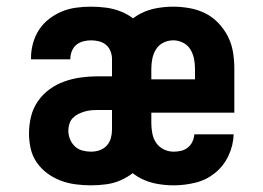

<svg xmlns="http://www.w3.org/2000/svg" viewBox="-20 -548 790 576"><path d="M253 8Q230 8 207 5Q184 2 162.5 -6Q141 -14 122 -28Q103 -42 90 -61Q77 -80 72 -102.5Q67 -125 67 -148Q67 -173 73 -198Q79 -223 93.5 -244Q108 -265 128.5 -280Q149 -295 173 -303.5Q197 -312 222 -315.5Q247 -319 272 -319H316V-371Q316 -383 311.5 -394.5Q307 -406 298 -413.5Q289 -421 277 -424Q265 -427 253 -427Q242 -427 230 -424Q218 -421 209 -413.5Q200 -406 195.5 -394.5Q191 -383 191 -371V-370H73V-374Q73 -396 79 -418Q85 -440 97 -458.5Q109 -477 127 -491Q145 -505 165.5 -513.5Q186 -522 208.5 -525Q231 -528 253 -528Q276 -528 298.5 -525Q321 -522 342.5 -513.5Q364 -505 382 -491Q400 -477 412 -457.5Q424 -438 429 -415.5Q434 -393 434 -371V-149Q434 -127 428 -105Q422 -83 410 -63.5Q398 -44 380 -30Q362 -16 341.5 -7Q321 2 298 5Q275 8 253 8ZM253 -93Q267 -93 279.5 -97.5Q292 -102 300.5 -111.5Q309 -121 312.5 -133.5Q316 -146 316 -159V-218H272Q262 -218 252 -217Q242 -216 232.5 -213Q223 -210 214 -205.5Q205 -201 198 -193.5Q191 -186 188 -176Q185 -166 185 -156Q185 -143 190 -130.5Q195 -118 204.5 -109Q214 -100 227 -96.5Q240 -93 253 -93ZM501 8Q476 8 451 3.5Q426 -1 404 -12Q382 -23 364 -41Q346 -59 335 -81.5Q324 -104 320 -128.5Q316 -153 316 -178V-342Q316 -367 320 -391.5Q324 -416 335 -438Q346 -460 363.5 -478.5Q381 -497 403 -508Q425 -519 450 -523.5Q475 -528 500 -528Q524 -528 549 -523.5Q574 -519 596 -508Q618 -497 635.5 -478.5Q653 -460 664 -438Q675 -416 679 -391.5Q683 -367 683 -342V-210H434V-178Q434 -163 437 -147.5Q440 -132 448.5 -119.5Q457 -107 471 -100Q485 -93 501 -93Q512 -93 523 -95.5Q534 -98 543 -105Q552 -112 557 -122.5Q562 -133 563 -145H681Q680 -112 665.5 -81Q651 -50 625 -29Q599 -8 566.5 0Q534 8 501 8ZM565 -310V-342Q565 -357 562 -372Q559 -387 551 -400Q543 -413 529 -420Q515 -427 500 -427Q484 -427 470 -420Q456 -413 448 -400Q440 -387 437 -372Q434 -357 434 -342V-310Z"/></svg>

Font: Iosevka Book
Style: Bold
Weight: 700
Designer: Belleve Invis
Foundry: Belleve Invis
Version: Version 28.0.7; ttfautohint (v1.8.3)